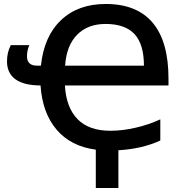

<svg xmlns="http://www.w3.org/2000/svg" viewBox="-20 -745 933 962"><path d="M460 196.8V4.9Q335 -11.7 263.7 -95.2Q192.4 -178.7 183.1 -316.9Q100.6 -316.9 57.9 -347.4Q15.1 -377.9 15.1 -438Q15.1 -482.9 34.2 -519H127Q115.2 -492.2 115.2 -462.9Q115.2 -416 166 -416H185.1Q200.2 -562.5 285.2 -643.6Q370.6 -725.1 509.8 -725.1Q665.5 -725.1 744.9 -631.1Q824.2 -537.1 824.2 -351.1V-316.9H305.2Q311.5 -206.5 368.4 -148.2Q425.3 -89.8 533.2 -89.8Q593.8 -89.8 659.2 -105Q725.1 -120.1 783.2 -147V-41Q692.4 1 573.2 7.8V196.8ZM508.8 -625Q419.9 -625 366.2 -570.8Q313 -516.6 306.2 -416H701.2Q701.2 -522.9 654.1 -574Q606.9 -625 508.8 -625Z"/></svg>

Font: Open Sans
Style: SemiBold
Weight: 600
Foundry: Ascender Corporation
Version: Version 1.10